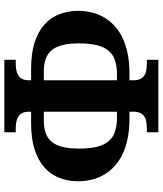

<svg xmlns="http://www.w3.org/2000/svg" viewBox="48 -802 754 890"><g transform="rotate(-90 425.0 -357.0)"><path d="M498 -191.9H526.9Q564.9 -191.9 591.8 -201.4Q618.7 -210.9 635.7 -231.9Q652.8 -252.9 660.9 -286.4Q668.9 -319.8 668.9 -367.2Q668.9 -409.2 662.1 -439.9Q655.3 -470.7 639.9 -491Q624.5 -511.2 599.9 -521Q575.2 -530.8 540 -530.8H498ZM352.1 -530.8H310.1Q274.9 -530.8 250.2 -521Q225.6 -511.2 210.2 -491Q194.8 -470.7 188 -439.9Q181.2 -409.2 181.2 -367.2Q181.2 -319.8 189.2 -286.4Q197.3 -252.9 214.4 -231.9Q231.4 -210.9 258.3 -201.4Q285.2 -191.9 323.2 -191.9H352.1ZM352.1 -133.8H320.8Q267.1 -133.8 224.6 -143.1Q182.1 -152.3 149.9 -168.7Q117.7 -185.1 94.7 -207.8Q71.8 -230.5 57.4 -256.8Q43 -283.2 36.4 -312.3Q29.8 -341.3 29.8 -371.1Q29.8 -419.9 45.9 -460.2Q62 -500.5 95.2 -529.3Q128.4 -558.1 178.7 -574Q229 -589.8 296.9 -589.8H352.1V-600.1Q352.1 -620.1 345.5 -632.1Q338.9 -644 327.9 -650.4Q316.9 -656.7 302 -658.9Q287.1 -661.1 270 -661.1H256.8V-713.9H592.8V-661.1H580.1Q563.5 -661.1 548.3 -658.9Q533.2 -656.7 522.2 -650.4Q511.2 -644 504.6 -632.1Q498 -620.1 498 -600.1V-589.8H553.2Q621.6 -589.8 671.6 -574Q721.7 -558.1 754.6 -529.3Q787.6 -500.5 803.7 -460.2Q819.8 -419.9 819.8 -371.1Q819.8 -341.3 813.2 -312.3Q806.6 -283.2 792.2 -256.8Q777.8 -230.5 755.1 -207.8Q732.4 -185.1 700 -168.7Q667.5 -152.3 625 -143.1Q582.5 -133.8 528.8 -133.8H498V-113.8Q498 -94.2 504.6 -82.3Q511.2 -70.3 522.2 -63.7Q533.2 -57.1 548.3 -55.2Q563.5 -53.2 580.1 -53.2H592.8V0H256.8V-53.2H270Q287.1 -53.2 302 -55.2Q316.9 -57.1 327.9 -63.7Q338.9 -70.3 345.5 -82.3Q352.1 -94.2 352.1 -113.8Z"/></g></svg>

Font: Droids
Style: b
Weight: 700
Foundry: Ascender Corporation
Version: Version 1.00 build 113